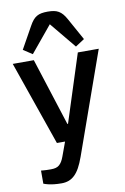

<svg xmlns="http://www.w3.org/2000/svg" viewBox="-109 -851 750 1156"><g transform="rotate(-10 266.0 -272.5)"><path d="M62 147Q68.8 147.9 77.6 148.4Q92.8 149.9 123 149.9Q139.6 149.9 152.1 146.5Q164.6 143.1 173.6 135.3Q182.6 127.4 189.7 115.7Q196.8 104 203.1 86.9L234.9 0H185.1L5.9 -515.1H134.8L267.1 -102.1H271L403.8 -515.1H531.7L311 106.9Q297.4 145 283 171.1Q268.6 197.3 251.7 213.4Q234.9 229.5 215.1 236.8Q195.3 244.1 171.9 244.1Q145 244.1 124.8 241.7Q104.5 239.3 90.3 235.8Q74.2 231.9 62 227.1V147ZM80.1 -587.9 155.3 -722.7Q166 -742.2 176.8 -754.9Q187.5 -767.6 200.4 -775.1Q213.4 -782.7 229.5 -785.6Q245.6 -788.6 267.1 -788.6Q288.6 -788.6 304.7 -785.6Q320.8 -782.7 333.7 -775.1Q346.7 -767.6 357.7 -754.9Q368.7 -742.2 379.4 -722.7L454.1 -587.9L398.9 -551.8L267.1 -711.4L135.3 -551.8Z"/></g></svg>

Font: Doppio One
Style: Regular
Weight: 400
Designer: Szymon Celej
Foundry: Szymon Celej
Version: Version 1.002